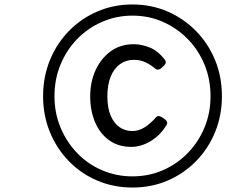

<svg xmlns="http://www.w3.org/2000/svg" viewBox="-20 -915 1033 860"><path d="M574 -75Q489 -75 416 -106Q343 -137 288.5 -193Q234 -249 203.5 -323.5Q173 -398 173 -484Q173 -571 203.5 -645.5Q234 -720 288.5 -776Q343 -832 416 -863.5Q489 -895 573 -895Q658 -895 730.5 -863.5Q803 -832 858 -776Q913 -720 943.5 -645.5Q974 -571 974 -484Q974 -398 943.5 -323.5Q913 -249 858 -193Q803 -137 730.5 -106Q658 -75 574 -75ZM573 -125Q646 -125 709.5 -152.5Q773 -180 821 -229.5Q869 -279 896 -344Q923 -409 923 -484Q923 -560 896 -625.5Q869 -691 821 -740Q773 -789 710 -817Q647 -845 573 -845Q501 -845 437 -817Q373 -789 325.5 -740Q278 -691 251 -625.5Q224 -560 224 -484Q224 -409 251 -344Q278 -279 325.5 -229.5Q373 -180 437 -152.5Q501 -125 573 -125ZM569 -257Q510 -257 468.5 -287Q427 -317 405.5 -368.5Q384 -420 384 -483Q384 -548 408 -600.5Q432 -653 475.5 -685Q519 -717 579 -717Q613 -717 650 -702.5Q687 -688 718 -648Q725 -639 721.5 -631Q718 -623 708 -615Q699 -605 690 -603.5Q681 -602 675 -608Q656 -624 632.5 -635.5Q609 -647 579 -647Q545 -647 518 -628Q491 -609 476 -572.5Q461 -536 461 -483Q461 -431 476 -396.5Q491 -362 516 -345Q541 -328 573 -328Q602 -328 629 -345.5Q656 -363 679 -390Q685 -397 694.5 -394.5Q704 -392 714 -384Q724 -378 727.5 -370Q731 -362 726 -355Q706 -322 679 -300Q652 -278 623.5 -267.5Q595 -257 569 -257Z"/></svg>

Font: Playwrite SK
Style: Regular
Weight: 400
Designer: Veronika Burian, José Scaglione
Foundry: TypeTogether
Version: Version 1.002